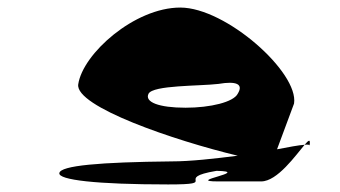

<svg xmlns="http://www.w3.org/2000/svg" viewBox="-20 -732 900 508"><path d="M137 -274C134 -256 234 -244 425 -244C567 -244 434 -260 553 -280C649 -278 466 -252 557 -252H671C714 -252 763 -322 786 -349C771 -348 744 -343 713 -337L758 -458C771 -540 578 -712 457 -712C336 -712 199 -590 187 -509C178 -450 442 -360 609 -320C546 -312 483 -305 435 -305C244 -303 140 -294 137 -274ZM373 -484C385 -507 508 -504 558 -510C605 -518 625 -510 609 -484C598 -462 537 -447 471 -447C400 -447 362 -462 373 -484ZM786 -349C795 -350 799 -349 799 -347C802 -365 797 -362 786 -349Z"/></svg>

Font: Ampere
Style: SuExtIta
Weight: 400
Version: Version 1